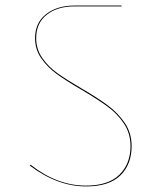

<svg xmlns="http://www.w3.org/2000/svg" viewBox="-20 -689 587 690"><path d="M87 -94 90 -97Q185 -22 289 -22Q369 -22 409 -61Q449 -100 449 -164Q449 -210 425 -245.5Q401 -281 366 -306.5Q331 -332 272 -367Q217 -399 184 -423Q151 -447 128.5 -479Q106 -511 106 -552Q106 -607 145.5 -638Q185 -669 247 -669H417V-666H247Q186 -666 148 -636Q110 -606 110 -552Q110 -512 132 -480.5Q154 -449 187 -425.5Q220 -402 275 -370Q333 -336 368.5 -309.5Q404 -283 428.5 -247Q453 -211 453 -164Q453 -98 412.5 -58.5Q372 -19 290 -19Q186 -19 87 -94Z"/></svg>

Font: FiraGO Four
Style: Regular
Weight: 100
Designer: bBox Type
Foundry: bBox Type GmbH
Version: Version 1.001